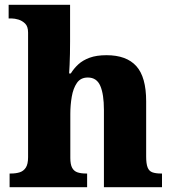

<svg xmlns="http://www.w3.org/2000/svg" viewBox="-20 -780 720 800"><path d="M20 0V-57H25Q46 -57 62 -62Q78 -67 87.5 -81.5Q97 -96 97 -125V-644Q97 -670 84.5 -682Q72 -694 56.5 -698.5Q41 -703 30 -703H16V-760H272V-606Q272 -581 271.5 -556Q271 -531 270 -509.5Q269 -488 268 -474H275Q288 -495 306.5 -512Q325 -529 353.5 -539.5Q382 -550 424 -550Q507 -550 548 -504.5Q589 -459 589 -358V-128Q589 -98 595 -82.5Q601 -67 615 -62Q629 -57 651 -57H655V0H413V-322Q413 -387 398 -422Q383 -457 346 -457Q316 -457 300.5 -434.5Q285 -412 279 -377Q273 -342 273 -305V-122Q273 -95 280.5 -81Q288 -67 302.5 -62Q317 -57 339 -57H343V0Z"/></svg>

Font: Noto Serif Ethiopic ExtraBold
Style: Regular
Weight: 800
Version: Version 2.102